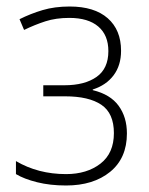

<svg xmlns="http://www.w3.org/2000/svg" viewBox="-20 -560 457 590"><path d="M194 -540Q270 -540 311 -504Q352 -468 352 -404Q352 -359 329 -328.5Q306 -298 265 -285V-283Q319 -270 344.5 -235Q370 -200 370 -150Q370 -74 318.5 -32Q267 10 183 10Q134 10 94 0Q54 -10 29 -25V-65Q97 -25 183 -25Q247 -25 288.5 -57Q330 -89 330 -151Q330 -212 291.5 -238Q253 -264 180 -264H113V-298H178Q240 -298 276.5 -323.5Q313 -349 313 -403Q313 -452 282 -478.5Q251 -505 193 -505Q152 -505 119.5 -494.5Q87 -484 54 -468L40 -501Q74 -518 111 -529Q148 -540 194 -540Z"/></svg>

Font: Noto Sans Disp ExtLt
Style: Regular
Weight: 200
Designer: Monotype Design Team
Foundry: Monotype Imaging Inc.
Version: Version 2.000;GOOG;noto-source:20170915:90ef993387c0